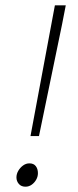

<svg xmlns="http://www.w3.org/2000/svg" viewBox="-20 -692 293 724"><path d="M95 -179 187 -672H228L214 -600L127 -179ZM76 12Q60 12 51 1.5Q42 -9 42 -23Q42 -36 49 -48Q56 -60 67 -68Q78 -76 91 -76Q107 -76 115 -65.5Q123 -55 123 -39Q123 -26 116.5 -14.5Q110 -3 99.5 4.5Q89 12 76 12Z"/></svg>

Font: Source Sans 3 Light
Style: Italic
Weight: 300
Italic angle: -11°
Designer: Paul D. Hunt
Foundry: Adobe
Version: Version 3.046;hotconv 1.0.118;makeotfexe 2.5.65603